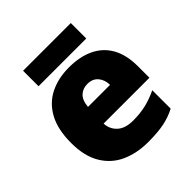

<svg xmlns="http://www.w3.org/2000/svg" viewBox="-196 -861 1010 1010"><g transform="rotate(-45 309.0 -355.5)"><path d="M333 10Q249 10 183.5 -19.5Q118 -49 80 -112Q42 -175 42 -273Q42 -373 76.5 -437Q111 -501 172.5 -532Q234 -563 315 -563Q396 -563 454.5 -535Q513 -507 544.5 -451Q576 -395 576 -310V-225H235Q237 -182 267.5 -154Q298 -126 356 -126Q408 -126 451 -136Q494 -146 540 -168V-31Q500 -10 452.5 0Q405 10 333 10ZM239 -345H403Q403 -382 382 -407.5Q361 -433 322 -433Q288 -433 265.5 -412Q243 -391 239 -345ZM487 -721V-606H132V-721Z"/></g></svg>

Font: Noto Sans Symbols Black
Style: Regular
Weight: 900
Version: Version 2.002